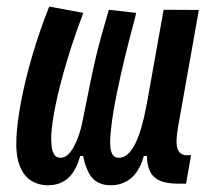

<svg xmlns="http://www.w3.org/2000/svg" viewBox="-20 -547 626 577"><path d="M124 9.8Q95.7 9.8 73.2 -4.4Q50.8 -18.6 38.8 -50Q26.9 -81.5 29.3 -133.3Q31.7 -180.7 43.7 -243.7Q55.7 -306.6 76.9 -379.4Q98.1 -452.1 127.9 -527.3L230.5 -508.3Q202.1 -434.1 180.7 -362.3Q159.2 -290.5 147 -231.2Q134.8 -171.9 133.8 -133.8Q133.8 -123.5 135 -109.1Q136.2 -94.7 142.3 -83.7Q148.4 -72.8 161.6 -72.8Q173.3 -72.8 183.3 -81.5Q193.4 -90.3 201.9 -106Q210.4 -121.6 217.3 -141.8Q224.1 -162.1 228.5 -185.1Q242.2 -253.9 251.2 -297.9Q260.3 -341.8 267.8 -373.8Q275.4 -405.8 284.4 -438.5Q293.5 -471.2 307.1 -517.6L389.2 -508.3Q387.2 -498 377.2 -460.7Q367.2 -423.3 354.5 -371.3Q341.8 -319.3 330.6 -263.9Q319.3 -208.5 314 -162.1Q311 -137.2 311 -120.1Q311 -103 314 -92.5Q316.9 -82 322.8 -77.4Q328.6 -72.8 337.4 -72.8Q364.7 -72.8 385.7 -113.8Q406.7 -154.8 421.9 -238.8L471.7 -517.6L577.6 -517.1L515.1 -165.5Q506.8 -118.7 513.7 -99.6Q520.5 -80.6 541.5 -80.6H554.2L539.1 4.9H514.6Q492.2 4.9 472.9 0.2Q453.6 -4.4 440.4 -18.1Q427.2 -31.7 423.1 -57.6Q418.9 -83.5 426.3 -126L463.4 -78.1H370.1L418 -118.2Q414.6 -73.2 399.7 -44.9Q384.8 -16.6 362.5 -3.4Q340.3 9.8 314 9.8Q266.6 9.8 247.6 -26.1Q228.5 -62 226.1 -110.4L271 -78.1H193.8L228.5 -118.2Q222.7 -73.2 208.7 -44.9Q194.8 -16.6 173.6 -3.4Q152.3 9.8 124 9.8Z"/></svg>

Font: Cascadia Code
Style: Italic
Weight: 400
Italic angle: -10°
Designer: Aaron Bell
Foundry: Saja Typeworks
Version: Version 2407.024